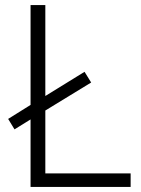

<svg xmlns="http://www.w3.org/2000/svg" viewBox="-20 -734 555 754"><path d="M100 0V-265L37 -226L12 -267L100 -322V-714H158V-357L312 -452L338 -410L158 -300V-53H493V0Z"/></svg>

Font: Noto Sans Cham Light
Style: Regular
Weight: 300
Version: Version 2.002